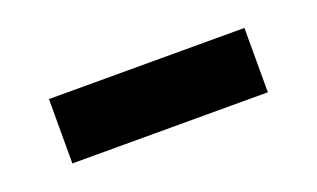

<svg xmlns="http://www.w3.org/2000/svg" viewBox="-31 -439 495 300"><g transform="rotate(-20 216.5 -289.5)"><path d="M54 -236V-343H379V-236Z"/></g></svg>

Font: Rethink Sans
Style: Bold
Weight: 700
Designer: The Rethink Sans project authors (Hans Thiessen). DM Sans designed by Colophon Foundry.
Foundry: Rethink Communications LLC
Version: Version 1.001